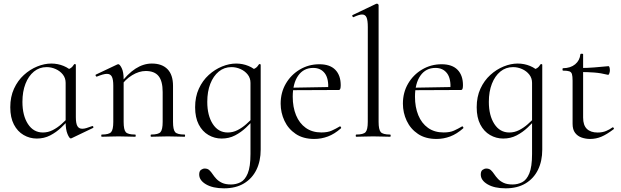

<svg xmlns="http://www.w3.org/2000/svg" viewBox="-20 -745 3385 1046"><path d="M180.4 9.8Q142 9.8 108.7 -9.5Q75.4 -28.8 55.7 -66.7Q36 -104.6 36 -160.8Q36 -217.6 56.3 -261.8Q76.6 -306 110.1 -336.5Q143.6 -367 182.9 -382.9Q222.2 -398.8 259.2 -398.8Q294.8 -398.8 326.6 -385.7Q358.4 -372.6 377.8 -349.6L337.6 -293.6Q337.6 -319.6 322.5 -338.8Q307.4 -358 283.5 -368.7Q259.6 -379.4 234 -379.4Q194.4 -379.4 164.8 -355.1Q135.2 -330.8 118.7 -288.4Q102.2 -246 102.2 -190Q102.2 -115.8 132.2 -69.5Q162.2 -23.2 213.8 -23.2Q241.8 -23.2 267.1 -36.1Q292.4 -49 314.2 -68.3Q336 -87.6 353.8 -107.2L361.8 -100.2Q340 -75.2 313.2 -49.8Q286.4 -24.4 253.4 -7.3Q220.4 9.8 180.4 9.8ZM365.4 9.2Q357.8 9.2 347.7 -15Q337.6 -39.2 337.6 -80.4V-360.6Q354.4 -367.6 364.6 -373.8Q374.8 -380 384 -394.8Q385.2 -396.8 389.2 -395.7Q393.2 -394.6 393.2 -392.4V-106.6Q393.2 -73.2 401.4 -58.4Q409.6 -43.6 428.4 -43.6Q438.6 -43.6 451.1 -47.4Q463.6 -51.2 481.4 -57.8Q486.2 -59.8 488.4 -54.7Q490.6 -49.6 486 -47.6L369.6 8.2Q367.6 9.2 365.4 9.2Z M803.6 0Q800.6 0 800.6 -6Q800.6 -12 803.6 -12Q842.6 -12 854.4 -25.3Q866.2 -38.6 866.2 -81V-243.4Q866.2 -303 843.9 -330.6Q821.6 -358.2 774 -358.2Q737.6 -358.2 699.7 -335.2Q661.8 -312.2 634.8 -271.8L630.6 -283.8Q675.2 -343.4 718.4 -371.1Q761.6 -398.8 807.2 -398.8Q862.4 -398.8 892.5 -368.2Q922.6 -337.6 922.6 -277V-81Q922.6 -38.6 934.1 -25.3Q945.6 -12 985.4 -12Q988.4 -12 988.4 -6Q988.4 0 985.4 0Q967.8 0 944.2 -1Q920.6 -2 894.8 -2Q869.2 -2 845.2 -1Q821.2 0 803.6 0ZM534.6 0Q531.6 0 531.6 -6Q531.6 -12 534.6 -12Q573.6 -12 585.4 -25.3Q597.2 -38.6 597.2 -81V-278.6Q597.2 -312 589.4 -327.3Q581.6 -342.6 562.2 -342.6Q552.4 -342.6 538.8 -338.7Q525.2 -334.8 507.8 -327.8Q503.8 -326.6 501.4 -331.8Q499 -337 502.6 -338.8L619.2 -394Q622 -395.2 624.6 -395.2Q632.4 -395.2 643 -374Q653.6 -352.8 653.6 -312.6V-81Q653.6 -38.6 665.1 -25.3Q676.6 -12 716.4 -12Q719.4 -12 719.4 -6Q719.4 0 716.4 0Q698.8 0 675.2 -1Q651.6 -2 625.8 -2Q600.2 -2 576.2 -1Q552.2 0 534.6 0Z M1200.8 281Q1139.4 281 1102.3 259.2Q1065.2 237.4 1065.2 205.8Q1065.2 187.2 1075.2 180.2Q1085.2 173.2 1095.4 173.2Q1111 173.2 1120.5 182.1Q1130 191 1138.4 203.8Q1146.8 216.6 1158.8 229.4Q1170.8 242.2 1189.7 251.1Q1208.6 260 1238.8 260Q1266.2 260 1290.5 247.8Q1314.8 235.6 1329.7 199.6Q1344.6 163.6 1344.6 94V-360.6Q1361.4 -367.6 1371.6 -373.8Q1381.8 -380 1391 -394.8Q1392.2 -396.8 1396.2 -395.7Q1400.2 -394.6 1400.2 -392.4V70Q1400.2 132.6 1376.9 180.1Q1353.6 227.6 1309 254.3Q1264.4 281 1200.8 281ZM1187.4 9.8Q1149 9.8 1115.7 -9.5Q1082.4 -28.8 1062.7 -66.7Q1043 -104.6 1043 -160.8Q1043 -217.6 1063.3 -261.8Q1083.6 -306 1117.1 -336.5Q1150.6 -367 1189.9 -382.9Q1229.2 -398.8 1266.2 -398.8Q1301.8 -398.8 1333.6 -385.7Q1365.4 -372.6 1384.8 -349.6L1344.6 -293.6Q1344.6 -319.6 1329.5 -338.8Q1314.4 -358 1290.5 -368.7Q1266.6 -379.4 1241 -379.4Q1201.4 -379.4 1171.8 -355.1Q1142.2 -330.8 1125.7 -288.4Q1109.2 -246 1109.2 -190Q1109.2 -115.8 1139.2 -69.5Q1169.2 -23.2 1220.8 -23.2Q1248.8 -23.2 1274.1 -36.1Q1299.4 -49 1321.2 -68.3Q1343 -87.6 1360.8 -107.2L1368.8 -100.2Q1347 -75.2 1320.2 -49.8Q1293.4 -24.4 1260.4 -7.3Q1227.4 9.8 1187.4 9.8Z M1692 12Q1631.8 12 1591.1 -15.4Q1550.4 -42.8 1529.7 -86.9Q1509 -131 1509 -180.4Q1509 -241 1537.2 -289.4Q1565.4 -337.8 1613.6 -366.4Q1661.8 -395 1719.8 -395Q1777.2 -395 1806.7 -364.8Q1836.2 -334.6 1836.2 -280.8Q1836.2 -267.8 1833.8 -261.2Q1831.4 -254.6 1824.4 -254.6H1767.6Q1772 -315.6 1749.8 -345.3Q1727.6 -375 1686.6 -375Q1633.8 -375 1604.3 -332.8Q1574.8 -290.6 1574.8 -217.8Q1574.8 -161.4 1592.8 -117.4Q1610.8 -73.4 1645.8 -48.4Q1680.8 -23.4 1731 -23.4Q1765 -23.4 1787.1 -33.3Q1809.2 -43.2 1831 -56.2Q1833 -58.2 1836.5 -53.8Q1840 -49.4 1838 -46.4Q1802.6 -15 1766.5 -1.5Q1730.4 12 1692 12ZM1557.4 -253.6 1556.4 -267 1782.6 -271V-254.6Z M1920.8 0Q1918 0 1918 -6Q1918 -12 1920.8 -12Q1959.8 -12 1971.7 -25.3Q1983.6 -38.6 1983.6 -81L1983.8 -597.8Q1983.8 -633.4 1977 -649.7Q1970.2 -666 1952.4 -666Q1937 -666 1906.4 -651.8Q1902.6 -650 1900 -656Q1897.4 -662 1901 -663L2028.8 -724Q2030.8 -725 2033.6 -725Q2036.2 -725 2039.4 -722.5Q2042.6 -720 2042.6 -716.8V-81Q2042.6 -39.4 2054 -25.7Q2065.4 -12 2105.2 -12Q2108.4 -12 2108.4 -6Q2108.4 0 2105.2 0Q2087.8 0 2063.7 -1Q2039.6 -2 2013 -2Q1987.2 -2 1962.8 -1Q1938.4 0 1920.8 0Z M2358 12Q2297.8 12 2257.1 -15.4Q2216.4 -42.8 2195.7 -86.9Q2175 -131 2175 -180.4Q2175 -241 2203.2 -289.4Q2231.4 -337.8 2279.6 -366.4Q2327.8 -395 2385.8 -395Q2443.2 -395 2472.7 -364.8Q2502.2 -334.6 2502.2 -280.8Q2502.2 -267.8 2499.8 -261.2Q2497.4 -254.6 2490.4 -254.6H2433.6Q2438 -315.6 2415.8 -345.3Q2393.6 -375 2352.6 -375Q2299.8 -375 2270.3 -332.8Q2240.8 -290.6 2240.8 -217.8Q2240.8 -161.4 2258.8 -117.4Q2276.8 -73.4 2311.8 -48.4Q2346.8 -23.4 2397 -23.4Q2431 -23.4 2453.1 -33.3Q2475.2 -43.2 2497 -56.2Q2499 -58.2 2502.5 -53.8Q2506 -49.4 2504 -46.4Q2468.6 -15 2432.5 -1.5Q2396.4 12 2358 12ZM2223.4 -253.6 2222.4 -267 2448.6 -271V-254.6Z M2734.8 281Q2673.4 281 2636.3 259.2Q2599.2 237.4 2599.2 205.8Q2599.2 187.2 2609.2 180.2Q2619.2 173.2 2629.4 173.2Q2645 173.2 2654.5 182.1Q2664 191 2672.4 203.8Q2680.8 216.6 2692.8 229.4Q2704.8 242.2 2723.7 251.1Q2742.6 260 2772.8 260Q2800.2 260 2824.5 247.8Q2848.8 235.6 2863.7 199.6Q2878.6 163.6 2878.6 94V-360.6Q2895.4 -367.6 2905.6 -373.8Q2915.8 -380 2925 -394.8Q2926.2 -396.8 2930.2 -395.7Q2934.2 -394.6 2934.2 -392.4V70Q2934.2 132.6 2910.9 180.1Q2887.6 227.6 2843 254.3Q2798.4 281 2734.8 281ZM2721.4 9.8Q2683 9.8 2649.7 -9.5Q2616.4 -28.8 2596.7 -66.7Q2577 -104.6 2577 -160.8Q2577 -217.6 2597.3 -261.8Q2617.6 -306 2651.1 -336.5Q2684.6 -367 2723.9 -382.9Q2763.2 -398.8 2800.2 -398.8Q2835.8 -398.8 2867.6 -385.7Q2899.4 -372.6 2918.8 -349.6L2878.6 -293.6Q2878.6 -319.6 2863.5 -338.8Q2848.4 -358 2824.5 -368.7Q2800.6 -379.4 2775 -379.4Q2735.4 -379.4 2705.8 -355.1Q2676.2 -330.8 2659.7 -288.4Q2643.2 -246 2643.2 -190Q2643.2 -115.8 2673.2 -69.5Q2703.2 -23.2 2754.8 -23.2Q2782.8 -23.2 2808.1 -36.1Q2833.4 -49 2855.2 -68.3Q2877 -87.6 2894.8 -107.2L2902.8 -100.2Q2881 -75.2 2854.2 -49.8Q2827.4 -24.4 2794.4 -7.3Q2761.4 9.8 2721.4 9.8Z M3195 12Q3171 12 3148.9 4.4Q3126.8 -3.2 3113.1 -21.2Q3099.4 -39.2 3099.4 -70.4V-305.2Q3099.4 -329.4 3096 -341Q3092.6 -352.6 3081.6 -356.4Q3070.6 -360.2 3047.6 -360.2Q3044.4 -360.2 3044.4 -366.8Q3044.4 -373.4 3047.6 -373.4Q3088.2 -373.8 3113.4 -394.7Q3138.6 -415.6 3141.8 -449.2Q3142.2 -452.4 3149.5 -452.4Q3156.8 -452.4 3156.8 -449.2V-104.2Q3156.8 -62.6 3177.3 -42.8Q3197.8 -23 3235.8 -23Q3262 -23 3282.5 -31.7Q3303 -40.4 3316.2 -50.6Q3320 -52.8 3323.3 -48.3Q3326.6 -43.8 3322.6 -40.8Q3285.6 -12.6 3256.3 -0.3Q3227 12 3195 12ZM3292.4 -337.4Q3253 -347.2 3216.9 -349.9Q3180.8 -352.6 3140.2 -352.6V-374.6Q3179.6 -374.6 3216.7 -377.6Q3253.8 -380.6 3295.6 -384.6Q3298.4 -384.6 3300.5 -377.9Q3302.6 -371.2 3302.6 -361.4Q3302.6 -353.8 3299.5 -345.1Q3296.4 -336.4 3292.4 -337.4Z"/></svg>

Font: Cormorant Infant Light
Style: Regular
Weight: 300
Designer: Christian Thalmann (Catharsis Fonts)
Foundry: Catharsis Fonts
Version: Version 4.001